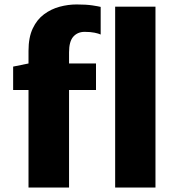

<svg xmlns="http://www.w3.org/2000/svg" viewBox="-20 -842 785 862"><path d="M108 0V-438H39V-543L108 -557V-614Q108 -674 127 -714.2Q146 -754.5 177.8 -778Q209.5 -801.5 247.8 -811.8Q286 -822 324 -822Q367 -822 394.8 -817.8Q422.5 -813.5 432 -811V-687Q422.5 -691.5 404.5 -695.2Q386.5 -699 360 -699Q328.5 -699 309.2 -677.5Q290 -656 290 -607V-557H411V-438H290V0ZM497 0V-812H678V0Z"/></svg>

Font: Koeln Type Sans ExtraBold
Style: Regular
Weight: 800
Designer: Eben Sorkin
Foundry: Eben Sorkin
Version: Version 2.001